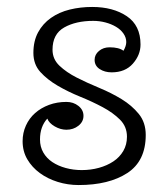

<svg xmlns="http://www.w3.org/2000/svg" viewBox="-20 -521 484 552"><path d="M252 -349Q252 -364 264.5 -374.5Q277 -385 295 -385Q322 -385 335 -375Q343 -389 343 -400Q343 -413 335 -424.5Q327 -436 313.5 -444Q300 -452 283 -456.5Q266 -461 248 -461Q198 -461 164.5 -442Q131 -423 131 -378Q131 -351 151 -332Q171 -313 200.5 -298Q230 -283 265 -268.5Q300 -254 329.5 -236Q359 -218 379 -193.5Q399 -169 399 -133Q399 -58 346 -23.5Q293 11 206 11Q175 11 146 2Q117 -7 94.5 -23.5Q72 -40 58.5 -63Q45 -86 45 -115Q45 -139 54.5 -160Q64 -181 81 -196Q98 -211 121 -219.5Q144 -228 171 -228Q191 -228 205.5 -216.5Q220 -205 220 -188Q220 -171 205.5 -159.5Q191 -148 171 -148Q154 -148 137.5 -157.5Q121 -167 116 -180Q95 -157 95 -120Q95 -99 104.5 -82.5Q114 -66 130.5 -55Q147 -44 169 -38Q191 -32 215 -32Q241 -32 264.5 -38.5Q288 -45 306 -57Q324 -69 334.5 -87Q345 -105 345 -128Q345 -157 325 -177Q305 -197 275 -213Q245 -229 210.5 -243Q176 -257 146 -274.5Q116 -292 96 -314Q76 -336 76 -369Q76 -403 89.5 -428Q103 -453 126.5 -469.5Q150 -486 180.5 -493.5Q211 -501 245 -501Q305 -501 344.5 -474.5Q384 -448 384 -393Q384 -363 362 -338Q340 -313 301 -313Q281 -313 266.5 -322.5Q252 -332 252 -349Z"/></svg>

Font: Bonbon
Style: Regular
Weight: 400
Designer: Ksenia Erulevich
Foundry: Cyreal (www.cyreal.org)
Version: Version 1.001